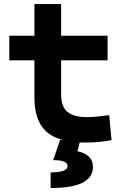

<svg xmlns="http://www.w3.org/2000/svg" viewBox="-20 -694 626 948"><path d="M402.8 9.8C449.2 9.8 487.8 5.9 530.8 -2L519 -125.5C475.1 -119.6 442.4 -115.7 412.6 -115.7C319.3 -115.7 281.7 -149.4 281.7 -228.5V-396H511.2V-517.6H281.7V-673.8H149.9V-517.6H25.9V-396H149.9V-215.8C149.9 -95.7 192.9 -27.8 292.5 -2L276.4 -2.9L242.7 96.7C290.5 96.7 313.5 106.4 313.5 126C313.5 146.5 286.1 157.2 230 157.2V234.4C369.6 234.4 439 199.7 439 130.4C439 89.4 414.1 64.5 362.8 52.7L373.5 9.3C382.8 9.8 392.6 9.8 402.8 9.8Z"/></svg>

Font: CaskaydiaCove Nerd Font
Style: Bold
Weight: 700
Designer: Aaron Bell
Foundry: Saja Typeworks
Version: Version 2111.1;Nerd Fonts 2.3.0